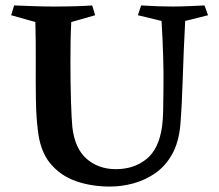

<svg xmlns="http://www.w3.org/2000/svg" viewBox="-20 -680 806 706"><path d="M732 -660 745 -624 661 -603Q655 -491 652 -392Q649 -293 643 -219Q637 -156 613 -113Q589 -70 552 -44Q515 -18 471.5 -6Q428 6 385 6Q316 6 259 -14Q202 -34 164.5 -79.5Q127 -125 119 -203Q113 -250 112 -314Q111 -378 111.5 -451.5Q112 -525 110 -599L21 -624L32 -660Q63 -659 100.5 -657.5Q138 -656 176 -656Q220 -656 255.5 -657Q291 -658 319 -660L330 -624L242 -599Q240 -562 239.5 -525Q239 -488 239 -452Q239 -373 241 -308.5Q243 -244 246 -213Q255 -134 298.5 -96Q342 -58 406 -58Q473 -58 519 -95.5Q565 -133 576 -216Q579 -237 580 -273Q581 -309 581 -351Q582 -407 580 -473Q578 -539 574 -603L487 -624L499 -660Q530 -658 559.5 -657Q589 -656 615 -656Q643 -656 677 -657.5Q711 -659 732 -660Z"/></svg>

Font: Ruwudu SemiBold
Style: Regular
Weight: 600
Designer: Becca Hirsbrunner Spalinger
Foundry: SIL International
Version: Version 3.000